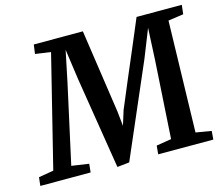

<svg xmlns="http://www.w3.org/2000/svg" viewBox="-139 -888 1207 1037"><g transform="rotate(-15 464.0 -369.0)"><path d="M-28.3 -47.4 55.2 -61.5 209.5 -683.6 123 -695.8 129.9 -747.1H404.3L472.7 -280.8L481.4 -198.2L507.3 -280.8Q514.2 -296.9 524.7 -321.8Q535.2 -346.7 548.1 -377.7Q561 -408.7 575.9 -443.6Q590.8 -478.5 606 -514.2Q621.1 -549.8 636 -584.7Q650.9 -619.6 663.8 -650.4Q676.8 -681.2 687.3 -706.1Q697.8 -731 704.6 -747.1H957.5L951.7 -695.8L866.2 -683.6L850.6 -62L937.5 -47.4L933.6 0H625.5L629.9 -47.9L713.9 -61.5L740.7 -493.7L749.5 -674.3L687 -517.1L462.9 1.5L395 8.8L312.5 -505.4L288.6 -674.8L252.4 -500.5L155.8 -61.5L252.4 -47.4L247.6 0H-33.7Z"/></g></svg>

Font: Brush Lettering One
Style: Bold Italic
Weight: 400
Italic angle: -7°
Designer: Eben Sorkin
Foundry: Eben Sorkin
Version: Version 1.001